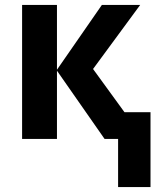

<svg xmlns="http://www.w3.org/2000/svg" viewBox="-20 -566 645 782"><path d="M461 196V0H406L212 -278V0H70V-546H212V-282L395 -546H551L359 -285L487 -109H593V196Z"/></svg>

Font: Noto Sans SemiCondensed
Style: Bold
Weight: 700
Width: 4
Designer: Monotype Design Team
Foundry: Monotype Imaging Inc.
Version: Version 2.013; ttfautohint (v1.8.4.7-5d5b)